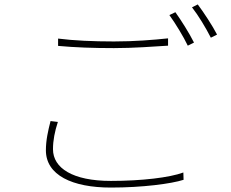

<svg xmlns="http://www.w3.org/2000/svg" viewBox="-20 -836 1040 866"><path d="M771 -781 744 -768C771 -731 808 -670 827 -630L855 -644C833 -688 796 -746 771 -781ZM872 -816 846 -803C875 -766 908 -711 931 -666L959 -680C939 -719 899 -780 872 -816ZM242 -629C318 -622 400 -619 494 -619C581 -619 674 -626 738 -630V-663C672 -656 586 -649 494 -649C401 -649 312 -653 242 -662V-629ZM208 -290C197 -247 187 -204 187 -158C187 -46 306 10 480 10C622 10 752 -7 808 -25L807 -58C745 -35 619 -20 480 -20C308 -20 219 -78 219 -163C219 -203 227 -243 241 -286L208 -290Z"/></svg>

Font: Noto Sans Japanese Thin
Style: Regular
Weight: 100
Designer: Ryoko NISHIZUKA (kana & ideographs); Paul D. Hunt (Latin, Greek & Cyrillic); Wenlong ZHANG (bopomofo); Sandoll Communica
Foundry: Adobe Systems Incorporated
Version: Version 1.000;PS 1;hotconv 1.0.78;makeotf.lib2.5.61930